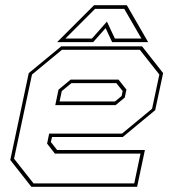

<svg xmlns="http://www.w3.org/2000/svg" viewBox="-20 -718 666 738"><path d="M526 -540 607 -437 576.5 -294.5 452 -191.5H180L175.5 -172L199.5 -141.5H537L507 0H100.5L19.5 -103L90.5 -437L215.5 -540ZM435.5 -412 466 -373.5 459.5 -343 424.5 -314H192.5L205 -373.5L251.5 -412ZM517.5 -526.5H218L103 -431.5L34 -108L109 -13H496L520 -127.5H191L161 -166L169 -204.5H449L564.5 -300L592.5 -431.5ZM427 -398.5H254.5L217.5 -368L209 -328H422L447.5 -349L451.5 -368ZM341.5 -698H467.5L549.5 -556H411L386 -610L338 -556H199.5ZM345.5 -684 231.5 -570H333.5L391 -635L421.5 -570H523.5L457.5 -684Z"/></svg>

Font: Tourney Thin Thin
Style: Italic
Weight: 250
Italic angle: -12°
Version: Version 1.015